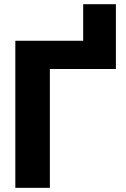

<svg xmlns="http://www.w3.org/2000/svg" viewBox="-20 -903 606 923"><path d="M53.7 -707H379.9V-882.8H537.1V-571.3H219.7V0H53.7Z"/></svg>

Font: Pretendard GOV ExtraBold
Style: Regular
Weight: 800
Designer: Base glyphs from Inter by Rasmus Andersson; Hangeul glyphs from Noto Sans CJK(Source Han Sans) by Jang Soo-young and Kan
Foundry: Kil Hyung-jin
Version: Version 1.309